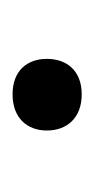

<svg xmlns="http://www.w3.org/2000/svg" viewBox="56 -508 148 301"><g transform="rotate(90 130.5 -357.0)"><path d="M71.8 -356C71.8 -325.2 90.3 -302.2 127.4 -302.2C164.6 -302.2 184.1 -325.2 184.1 -356C184.1 -387.2 164.6 -410.6 127.4 -410.6C90.3 -410.6 71.8 -387.2 71.8 -356Z"/></g></svg>

Font: Roboto
Style: Regular
Weight: 400
Designer: Google
Version: Version 2.137; 2017